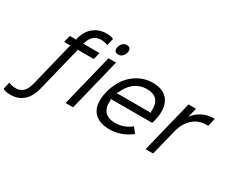

<svg xmlns="http://www.w3.org/2000/svg" viewBox="-363 -1320 2380 2010"><g transform="rotate(30 827.5 -315.5)"><path d="M126 0Q100 106 37.5 160.5Q-25 215 -116 215Q-146 215 -167.5 210.5Q-189 206 -209 197L-188 110Q-171 119 -149.5 123.5Q-128 128 -107 128Q-50 128 -16 96.5Q18 65 35 0L167 -536L174 -546H95L116 -630H195L193 -640L195 -648Q217 -738 282 -791.5Q347 -845 442 -845Q463 -845 486 -840.5Q509 -836 523 -829L502 -743Q488 -750 464 -754.5Q440 -759 423 -759Q367 -759 332.5 -729Q298 -699 285 -646L284 -640L276 -630H474L454 -546H256L258 -536Z M726 -780Q718 -751 698.5 -732.5Q679 -714 650 -714Q620 -714 609.5 -732.5Q599 -751 606 -780Q614 -809 633.5 -827.5Q653 -846 682 -846Q712 -846 722.5 -827.5Q733 -809 726 -780ZM519 0H428L583 -630H674Z M1328 -310Q1325 -299 1322.5 -291Q1320 -283 1317 -273H813L821 -263Q812 -177 850 -127.5Q888 -78 983 -78Q1035 -78 1082 -95.5Q1129 -113 1171 -146L1220 -82Q1163 -37 1097.5 -13.5Q1032 10 961 10Q884 10 833 -14.5Q782 -39 755.5 -81.5Q729 -124 725.5 -182.5Q722 -241 739 -310Q757 -382 791.5 -443Q826 -504 875 -547.5Q924 -591 985 -615.5Q1046 -640 1117 -640Q1191 -640 1239.5 -615Q1288 -590 1313.5 -546Q1339 -502 1342.5 -441.5Q1346 -381 1328 -310ZM1256 -357 1248 -367Q1252 -407 1246 -441Q1240 -475 1222 -500Q1204 -525 1172.5 -538.5Q1141 -552 1096 -552Q1049 -552 1010.5 -538Q972 -524 941 -499Q910 -474 887 -440Q864 -406 848 -367L834 -357Z M1840 -539H1810Q1776 -539 1739 -527Q1702 -515 1668 -488Q1634 -461 1606 -417.5Q1578 -374 1563 -311L1486 0H1395L1550 -630H1641L1614 -521H1616Q1637 -550 1664 -571.5Q1691 -593 1721 -607.5Q1751 -622 1782.5 -629.5Q1814 -637 1844 -637H1864Z"/></g></svg>

Font: TypoPRO Sinkin Sans
Style: 400 Italic
Weight: 400
Italic angle: -112°
Designer: Keith Bates
Foundry: K-Type
Version: Sinkin Sans (version 1.0)  by Keith Bates   •   © 2014   www